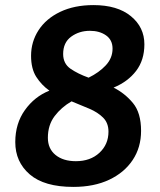

<svg xmlns="http://www.w3.org/2000/svg" viewBox="-20 -727 629 754"><path d="M268 7Q154 7 97 -42Q40 -91 40 -169Q40 -242 78 -295Q116 -348 174 -371Q143 -393 122.5 -425Q102 -457 102 -508Q102 -563 131.5 -608.5Q161 -654 216.5 -680.5Q272 -707 347 -707Q441 -707 494 -663.5Q547 -620 547 -553Q547 -491 514.5 -448.5Q482 -406 426 -383Q470 -361 502 -322.5Q534 -284 534 -213Q534 -148 501 -98.5Q468 -49 408.5 -21Q349 7 268 7ZM228 -515Q228 -477 257 -457Q286 -437 328 -422Q369 -442 395.5 -470.5Q422 -499 422 -536Q422 -570 396.5 -588Q371 -606 333 -606Q291 -606 259.5 -583Q228 -560 228 -515ZM168 -186Q168 -143 198 -118.5Q228 -94 278 -94Q335 -94 370.5 -127Q406 -160 406 -210Q406 -244 385 -265Q364 -286 331 -300Q298 -314 261 -329Q221 -306 194.5 -271Q168 -236 168 -186Z"/></svg>

Font: Asap Semi Expanded Semi Expanded SemiBold
Style: Italic
Weight: 600
Width: 6
Italic angle: -6°
Designer: Pablo Cosgaya
Foundry: Omnibus-Type
Version: Version 3.001; ttfautohint (v1.8.4.7-5d5b)